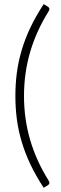

<svg xmlns="http://www.w3.org/2000/svg" viewBox="-20 -783 298 936"><path d="M97 -315Q97 -203 127.2 -100.2Q157.5 2.5 217.5 98Q222.5 106.5 220.2 111.8Q218 117 214 119.5L193 132.5Q154.5 73.5 128.2 18.2Q102 -37 85.8 -91.8Q69.5 -146.5 62.2 -201.5Q55 -256.5 55 -315Q55 -373.5 62.2 -428.8Q69.5 -484 85.8 -538.8Q102 -593.5 128.2 -648.8Q154.5 -704 193 -763L214 -750Q218 -747.5 220.2 -742.2Q222.5 -737 217.5 -728.5Q157.5 -633 127.2 -530.2Q97 -427.5 97 -315Z"/></svg>

Font: Lato Light
Style: Regular
Weight: 300
Designer: Lukasz Dziedzic
Foundry: tyPoland Lukasz Dziedzic
Version: Version 2.007; 2014-02-27